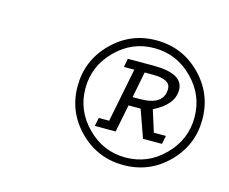

<svg xmlns="http://www.w3.org/2000/svg" viewBox="-57 -605 554 464"><g transform="rotate(15 219.5 -373.0)"><path d="M283.2 -217.3Q218.8 -217.3 173.1 -262.9Q127.4 -308.6 127.4 -373Q127.4 -437.5 173.1 -483.4Q218.8 -529.3 283.2 -529.3Q348.6 -529.3 394 -483.4Q439.5 -437.5 439.5 -373Q439.5 -308.6 393.8 -262.9Q348.1 -217.3 283.2 -217.3ZM283.2 -236.3Q339.4 -236.3 379.6 -276.9Q419.9 -317.4 419.9 -373Q419.9 -428.7 379.6 -469.2Q339.4 -509.8 283.2 -509.8Q227.5 -509.8 187.3 -469.2Q147 -428.7 147 -373Q147 -317.4 187.3 -276.9Q227.5 -236.3 283.2 -236.3ZM258.3 -359.9 244.6 -291H192.4L196.8 -312H222.7L249.5 -446.8H223.6L227.5 -468.3H292Q366.7 -468.3 366.7 -427.2Q366.7 -390.6 317.4 -366.2L334.5 -312H364.7L360.4 -291H313L288.6 -359.9ZM262.7 -381.8H280.3Q340.3 -381.8 340.3 -422.9Q340.3 -446.8 296.4 -446.8H275.4Z"/></g></svg>

Font: IranNastaliq
Style: Regular
Weight: 400
Designer: Hossein Zahedi
Version: Version 1.5